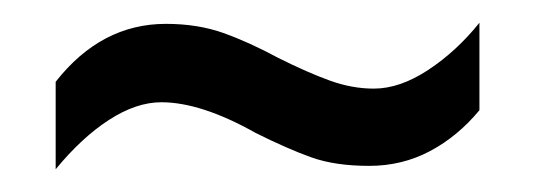

<svg xmlns="http://www.w3.org/2000/svg" viewBox="-20 -503 469 169"><path d="M205 -386Q157 -413 122 -413Q100 -413 76 -397.5Q52 -382 29 -354V-431Q69 -482 126 -482Q154 -482 176.5 -474Q199 -466 225 -452Q251 -439 270.5 -432Q290 -425 309 -425Q332 -425 357 -441.5Q382 -458 402 -483V-406Q383 -383 358.5 -370Q334 -357 305 -357Q275 -357 254 -364.5Q233 -372 205 -386Z"/></svg>

Font: Noto Sans Telugu UI ExtraCondensed
Style: Regular
Weight: 400
Width: 2
Designer: Jelle Bosma - Monotype Design Team
Foundry: Monotype Imaging Inc.
Version: Version 2.005